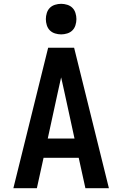

<svg xmlns="http://www.w3.org/2000/svg" viewBox="-20 -985 640 1005"><path d="M50 0 232 -735H368L550 0H427L392 -159H208L173 0ZM370 -260 320 -490Q315 -513 310 -535.5Q305 -558 300 -580Q295 -558 290 -535.5Q285 -513 280 -490L230 -260ZM300 -805Q284 -805 268 -810Q252 -815 241 -826Q230 -837 225 -853Q220 -869 220 -885Q220 -901 225 -917Q230 -933 241 -944Q252 -955 268 -960Q284 -965 300 -965Q316 -965 332 -960Q348 -955 359 -944Q370 -933 375 -917Q380 -901 380 -885Q380 -869 375 -853Q370 -837 359 -826Q348 -815 332 -810Q316 -805 300 -805Z"/></svg>

Font: Iosevka Extended
Style: Bold
Weight: 700
Width: 7
Monospace: yes
Designer: Belleve Invis
Foundry: Belleve Invis
Version: Version 32.5.0; ttfautohint (v1.8.4)